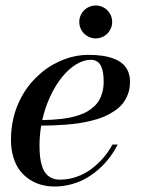

<svg xmlns="http://www.w3.org/2000/svg" viewBox="-20 -670 514 700"><path d="M277.1 -559.9Q269 -573.8 269 -590Q269 -606.2 277.1 -620.1Q285.1 -633.9 298.9 -641.9Q312.8 -650 329 -650Q345.2 -650 359.1 -641.9Q372.9 -633.9 380.9 -620.1Q389 -606.2 389 -590Q389 -573.8 380.9 -559.9Q372.9 -546.1 359.1 -538.1Q345.2 -530 329 -530Q312.8 -530 298.9 -538.1Q285.1 -546.1 277.1 -559.9ZM124 -140Q124 -116.8 126.1 -98.4Q128.2 -80.1 133.4 -64.1Q138.6 -48.1 147.1 -37.6Q155.5 -27 168.6 -21Q181.6 -15 199 -15Q229.2 -15 258.3 -25.1Q287.4 -35.1 311.6 -52.8Q335.8 -70.5 355.6 -93.4Q375.5 -116.2 390 -143H409Q396.9 -119.1 380.8 -97.4Q364.8 -75.8 343.1 -55.9Q321.4 -36.1 296.8 -21.6Q272.1 -7.1 241.7 1.4Q211.2 10 179 10Q154.1 10 131.3 3.9Q108.5 -2.1 88.1 -15.4Q67.6 -28.8 52.6 -48.2Q37.6 -67.6 28.8 -96.4Q20 -125.1 20 -160Q20 -191.5 25.3 -221.4Q30.6 -251.2 40.4 -277Q50.1 -302.8 63.8 -326.1Q77.4 -349.5 94.1 -368.8Q110.8 -388 129.9 -404.2Q149 -420.5 169.9 -432.6Q190.9 -444.6 212.7 -453.1Q234.5 -461.5 256.9 -465.8Q279.2 -470 301 -470Q329.2 -470 352.3 -466.8Q375.4 -463.5 394.6 -456.2Q413.8 -448.9 426.8 -437.6Q439.8 -426.4 446.9 -409.8Q454 -393.2 454 -372Q454 -347.9 446.6 -327.4Q439.1 -306.9 426.9 -291.9Q414.8 -276.9 396.1 -264.6Q377.5 -252.4 358.1 -244.2Q338.8 -236.1 313.7 -230.1Q288.6 -224 266.9 -220.7Q245.1 -217.4 218.5 -215.4Q191.9 -213.4 172.6 -212.8Q153.4 -212.1 130.2 -212Q124 -175.6 124 -140ZM311 -452Q284.5 -452 256.9 -434.9Q229.4 -417.8 205.8 -388.5Q182.2 -359.2 163.2 -318.5Q144.2 -277.8 134.1 -232.2Q153.1 -232.6 169.2 -233.5Q185.4 -234.4 204.2 -236.6Q223 -238.8 238.4 -242.1Q253.9 -245.4 270.1 -251Q286.4 -256.6 298.9 -263.9Q311.5 -271.2 322.9 -281.8Q334.4 -292.2 341.8 -305.2Q349.2 -318.1 353.6 -335.1Q358 -352 358 -372Q358 -390.5 355.7 -404.5Q353.4 -418.5 348.1 -429.5Q342.8 -440.5 333.4 -446.2Q324.1 -452 311 -452Z"/></svg>

Font: Bodoni* 11
Style: Italic
Weight: 400
Italic angle: -13°
Version: Version 1.002